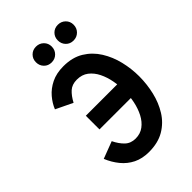

<svg xmlns="http://www.w3.org/2000/svg" viewBox="-263 -1020 1143 1143"><g transform="rotate(-45 308.0 -449.0)"><path d="M296 11Q239.5 11 197.2 -10Q155 -31 125 -67.8Q95 -104.5 76 -151L184 -192Q203 -152.5 229.2 -127.2Q255.5 -102 296 -102Q336 -102 365 -123.8Q394 -145.5 412.8 -181.5Q431.5 -217.5 440.8 -261.5Q450 -305.5 450 -350Q450 -392 442 -435.5Q434 -479 415.8 -516Q397.5 -553 368.2 -575.5Q339 -598 296 -598Q255.5 -598 230.5 -575.5Q205.5 -553 185 -514L79 -565Q93.5 -601.5 122 -635Q150.5 -668.5 193.8 -689.8Q237 -711 296 -711Q371 -711 423.8 -678.8Q476.5 -646.5 509.5 -593.5Q542.5 -540.5 557.8 -476.8Q573 -413 573 -350Q573 -284.5 558 -220.2Q543 -156 510.5 -103.8Q478 -51.5 425 -20.2Q372 11 296 11ZM182 -293V-408H542V-293ZM263 -776Q234.5 -776 215.8 -795.2Q197 -814.5 197 -843Q197 -871 215.8 -890Q234.5 -909 263 -909Q291.5 -909 310.8 -890Q330 -871 330 -843Q330 -814.5 310.8 -795.2Q291.5 -776 263 -776ZM447 -776Q418.5 -776 399.8 -795.2Q381 -814.5 381 -843Q381 -871 399.8 -890Q418.5 -909 447 -909Q475.5 -909 494.8 -890Q514 -871 514 -843Q514 -814.5 494.8 -795.2Q475.5 -776 447 -776Z"/></g></svg>

Font: Overpass Mono Light
Style: Regular
Weight: 300
Monospace: yes
Designer: Delve Withrington, Dave Bailey
Foundry: Delve Fonts LLC
Version: Version 4.000